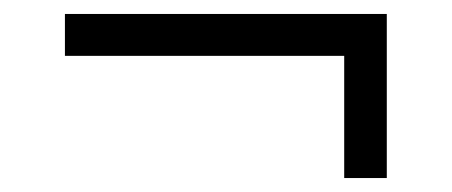

<svg xmlns="http://www.w3.org/2000/svg" viewBox="-20 -364 647 275"><path d="M73 -344H534V-109H473V-284H73Z"/></svg>

Font: Sora-SIA Light
Style: Regular
Weight: 300
Designer: Jonathan Barnbrook, Julián Moncada
Foundry: Barnbrook Fonts
Version: Version 2.000